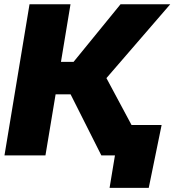

<svg xmlns="http://www.w3.org/2000/svg" viewBox="-20 -748 848 924"><path d="M1.5 0 122.1 -727.5H319.3L273.4 -450.2H334L560.1 -727.5H799.3L492.2 -372.1L691.4 0H467.8L319.8 -293.9H247.6L198.7 0ZM507.3 156.2 533.2 0H486.3L510.7 -146.5H757.8L695.8 156.2Z"/></svg>

Font: Inter Black
Style: Italic
Weight: 900
Italic angle: -9.39999°
Designer: Rasmus Andersson
Foundry: rsms
Version: Version 4.000;git-a52131595